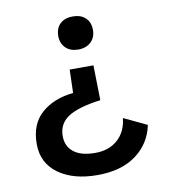

<svg xmlns="http://www.w3.org/2000/svg" viewBox="-78 -575 714 812"><g transform="rotate(-10 279.0 -169.5)"><path d="M214 -438Q214 -471 234 -490Q254 -509 288 -509Q323 -509 343 -490Q363 -471 363 -438Q363 -406 342.5 -386.5Q322 -367 288 -367Q254 -367 234 -386.5Q214 -406 214 -438ZM45 -4Q45 -89 97 -135Q149 -181 234 -190L237 -290H339L342 -140Q244 -127 201.5 -98.5Q159 -70 159 -18Q159 26 190.5 51Q222 76 283 76Q342 76 379.5 42.5Q417 9 423 -49L522 -2Q506 76 442.5 123Q379 170 276 170Q172 170 108.5 124Q45 78 45 -4Z"/></g></svg>

Font: Work Sans Medium
Style: Regular
Weight: 500
Designer: Wei Huang
Foundry: Wei Huang
Version: Version 1.500